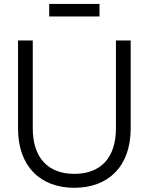

<svg xmlns="http://www.w3.org/2000/svg" viewBox="-20 -922 742 958"><path d="M225.5 -840H476.5V-902.5H225.5ZM351 15C522 15 632 -93.5 632 -280V-720H558.5V-281.5C558.5 -136.5 484 -54.5 351 -54.5C218 -54.5 143.5 -136.5 143.5 -281.5V-720H70V-280C70 -93.5 180 15 351 15Z"/></svg>

Font: Vela Sans
Style: Regular
Weight: 400
Designer: Principal design: Mikhail Sharanda - project Manrope.
Design modification: Ravid Balaliev
Foundry: Mikhail Sharanda
Version: Version 1.001